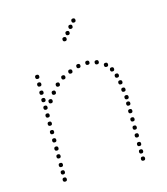

<svg xmlns="http://www.w3.org/2000/svg" viewBox="-110 -818 787 903"><g transform="rotate(-15 284.0 -366.0)"><path d="M266 -638Q256 -638 256 -648Q256 -658 266 -658Q276 -658 276 -648Q276 -638 266 -638ZM287 -662Q277 -662 277 -672Q277 -682 287 -682Q297 -682 297 -672Q297 -662 287 -662ZM308 -687Q298 -687 298 -697Q298 -707 308 -707Q318 -707 318 -697Q318 -687 308 -687ZM329 -712Q319 -712 319 -722Q319 -732 329 -732Q339 -732 339 -722Q339 -712 329 -712ZM96 -231Q86 -231 86 -241Q86 -251 96 -251Q106 -251 106 -241Q106 -231 96 -231ZM96 -191Q86 -191 86 -201Q86 -211 96 -211Q106 -211 106 -201Q106 -191 96 -191ZM96 -151Q86 -151 86 -161Q86 -171 96 -171Q106 -171 106 -161Q106 -151 96 -151ZM96 -113Q86 -113 86 -123Q86 -133 96 -133Q106 -133 106 -123Q106 -113 96 -113ZM96 -71Q86 -71 86 -81Q86 -91 96 -91Q106 -91 106 -81Q106 -71 96 -71ZM96 -35Q86 -35 86 -45Q86 -55 96 -55Q106 -55 106 -45Q106 -35 96 -35ZM96 0Q86 0 86 -10Q86 -20 96 -20Q106 -20 106 -10Q106 0 96 0ZM96 -500Q86 -500 86 -510Q86 -520 96 -520Q106 -520 106 -510Q106 -500 96 -500ZM96 -387Q86 -387 86 -397Q86 -407 96 -407Q106 -407 106 -397Q106 -387 96 -387ZM96 -350Q86 -350 86 -360Q86 -370 96 -370Q106 -370 106 -360Q106 -350 96 -350ZM96 -312Q86 -312 86 -322Q86 -332 96 -332Q106 -332 106 -322Q106 -312 96 -312ZM96 -272Q86 -272 86 -282Q86 -292 96 -292Q106 -292 106 -282Q106 -272 96 -272ZM96 -423Q86 -423 86 -433Q86 -443 96 -443Q106 -443 106 -433Q106 -423 96 -423ZM96 -463Q86 -463 86 -473Q86 -483 96 -483Q106 -483 106 -473Q106 -463 96 -463ZM477 -231Q467 -231 467 -241Q467 -251 477 -251Q487 -251 487 -241Q487 -231 477 -231ZM477 -191Q467 -191 467 -201Q467 -211 477 -211Q487 -211 487 -201Q487 -191 477 -191ZM477 -151Q467 -151 467 -161Q467 -171 477 -171Q487 -171 487 -161Q487 -151 477 -151ZM477 -113Q467 -113 467 -123Q467 -133 477 -133Q487 -133 487 -123Q487 -113 477 -113ZM477 -71Q467 -71 467 -81Q467 -91 477 -91Q487 -91 487 -81Q487 -71 477 -71ZM477 -35Q467 -35 467 -45Q467 -55 477 -55Q487 -55 487 -45Q487 -35 477 -35ZM477 0Q467 0 467 -10Q467 -20 477 -20Q487 -20 487 -10Q487 0 477 0ZM296 -499Q286 -499 286 -509Q286 -519 296 -519Q306 -519 306 -509Q306 -499 296 -499ZM341 -503Q331 -503 331 -513Q331 -523 341 -523Q351 -523 351 -513Q351 -503 341 -503ZM384 -494Q374 -494 374 -504Q374 -514 384 -514Q394 -514 394 -504Q394 -494 384 -494ZM423 -471Q413 -471 413 -481Q413 -491 423 -491Q433 -491 433 -481Q433 -471 423 -471ZM445 -443Q435 -443 435 -453Q435 -463 445 -463Q455 -463 455 -453Q455 -443 445 -443ZM467 -374Q457 -374 457 -384Q457 -394 467 -394Q477 -394 477 -384Q477 -374 467 -374ZM472 -337Q462 -337 462 -347Q462 -357 472 -357Q482 -357 482 -347Q482 -337 472 -337ZM459 -409Q449 -409 449 -419Q449 -429 459 -429Q469 -429 469 -419Q469 -409 459 -409ZM477 -299Q467 -299 467 -309Q467 -319 477 -319Q487 -319 487 -309Q487 -299 477 -299ZM253 -484Q243 -484 243 -494Q243 -504 253 -504Q263 -504 263 -494Q263 -484 253 -484ZM477 -268Q467 -268 467 -278Q467 -288 477 -288Q487 -288 487 -278Q487 -268 477 -268ZM214 -466Q204 -466 204 -476Q204 -486 214 -486Q224 -486 224 -476Q224 -466 214 -466ZM180 -440Q170 -440 170 -450Q170 -460 180 -460Q190 -460 190 -450Q190 -440 180 -440ZM152 -408Q142 -408 142 -418Q142 -428 152 -428Q162 -428 162 -418Q162 -408 152 -408ZM127 -373Q117 -373 117 -383Q117 -393 127 -393Q137 -393 137 -383Q137 -373 127 -373Z"/></g></svg>

Font: Raleway Dots
Style: Regular
Weight: 400
Designer: Matt McInerney, Pablo Impallari, Rodrigo Fuenzalida, Brenda Gallo
Foundry: Matt McInerney, Pablo Impallari, Rodrigo Fuenzalida, Brenda Gallo
Version: Version 1.000